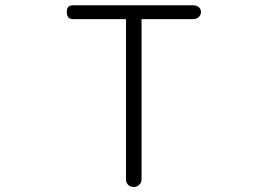

<svg xmlns="http://www.w3.org/2000/svg" viewBox="-20 -708 1040 745"><path d="M728.5 -687.5H262.7Q238.3 -687.5 239.3 -661.1Q239.3 -633.8 262.7 -633.8H468.8V-12.7Q468.8 1 477.5 9.8Q486.3 17.6 499 17.6Q510.7 17.6 519.5 9.8Q529.3 1 529.3 -12.7V-633.8H728.5Q743.2 -633.8 752 -642.6Q759.8 -650.4 759.8 -661.1Q759.8 -671.9 752 -679.7Q743.2 -687.5 728.5 -687.5Z"/></svg>

Font: GulimChe
Style: Regular
Weight: 400
Monospace: yes
Version: Version 2.21